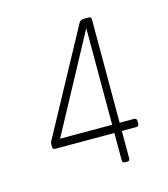

<svg xmlns="http://www.w3.org/2000/svg" viewBox="-71 -462 456 520"><g transform="rotate(-15 156.5 -202.0)"><path d="M37 -99V-100L38 -105Q40 -107 40 -108.5Q40 -110 42 -112L196 -396Q200 -404 209 -404H225Q231 -404 231 -396V-107H271Q279 -107 279 -99V-92Q279 -84 271 -84H231V-8Q231 0 225 0H217Q210 0 210 -8V-84H45Q37 -84 37 -92ZM210 -378 64 -107H210Z"/></g></svg>

Font: Chathura Light
Style: Regular
Weight: 300
Designer: Appaji Ambarisha Darbha
Foundry: Aditya Fonts
Version: Version 1.001 2016